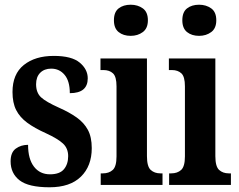

<svg xmlns="http://www.w3.org/2000/svg" viewBox="-20 -784 1014 814"><path d="M190 10Q101 10 63 -19.5Q25 -49 25 -100Q25 -138 47 -154Q69 -170 99 -170Q99 -110 124 -77.5Q149 -45 192 -45Q233 -45 251 -66.5Q269 -88 269 -122Q269 -155 247 -175.5Q225 -196 175 -219Q126 -241 95 -264Q64 -287 48.5 -317.5Q33 -348 33 -394Q33 -470 81 -508.5Q129 -547 208 -547Q284 -547 318 -518.5Q352 -490 352 -452Q352 -389 276 -389Q276 -440 254 -466.5Q232 -493 197 -493Q168 -493 150.5 -475.5Q133 -458 133 -427Q133 -391 154 -371.5Q175 -352 231 -327Q274 -308 305 -286Q336 -264 352.5 -233.5Q369 -203 369 -156Q369 -80 323 -35Q277 10 190 10Z M534 -632Q503 -632 483 -648Q463 -664 463 -698Q463 -733 483 -748.5Q503 -764 534 -764Q564 -764 585.5 -748.5Q607 -733 607 -698Q607 -664 585.5 -648Q564 -632 534 -632ZM407 0V-49H416Q442 -49 458 -63.5Q474 -78 474 -121V-418Q474 -459 459 -473Q444 -487 419 -487H406V-536H603V-122Q603 -78 619 -63.5Q635 -49 660 -49H669V0Z M824 -632Q793 -632 773 -648Q753 -664 753 -698Q753 -733 773 -748.5Q793 -764 824 -764Q854 -764 875.5 -748.5Q897 -733 897 -698Q897 -664 875.5 -648Q854 -632 824 -632ZM697 0V-49H706Q732 -49 748 -63.5Q764 -78 764 -121V-418Q764 -459 749 -473Q734 -487 709 -487H696V-536H893V-122Q893 -78 909 -63.5Q925 -49 950 -49H959V0Z"/></svg>

Font: Noto Serif Armenian ExtraCondensed
Style: Bold
Weight: 700
Width: 2
Designer: Monotype Design Team
Foundry: Monotype Imaging Inc.
Version: Version 2.008; ttfautohint (v1.8.4.7-5d5b)